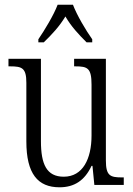

<svg xmlns="http://www.w3.org/2000/svg" viewBox="-20 -786 566 816"><path d="M143 -619V-606H166C202 -641 232 -673 258 -716C283 -673 313 -641 348 -606H372V-619C345 -657 307 -721 290 -766H225C208 -721 169 -657 143 -619ZM233 10C296 10 340 -19 369 -81H373L381 0H506V-32H499C449 -32 430 -38 430 -104V-536H295V-504H300C352 -504 369 -497 369 -426V-210C369 -111 332 -35 251 -35C178 -35 154 -88 154 -186V-536H16V-504H23C74 -504 92 -497 92 -434V-185C92 -47 141 10 233 10Z"/></svg>

Font: Noto Serif Thai Condensed Light
Style: Regular
Weight: 300
Width: 3
Designer: Monotype Design Team
Foundry: Monotype Imaging Inc.
Version: Version 2.002